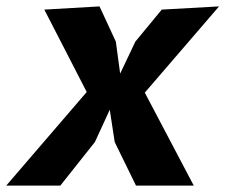

<svg xmlns="http://www.w3.org/2000/svg" viewBox="-20 -580 705 600"><path d="M338.5 -136 405 0H585.5L432.5 -290.5L664.5 -560L485.5 -550L403 -450L355.5 -350L342 -450L291 -560L118.5 -550L251 -292.5L-0.5 0H168.5L276.5 -136L323 -237Z"/></svg>

Font: B612
Style: Regular
Weight: 700
Italic angle: -10°
Designer: Nicolas Chauveau, Thomas Paillot, Jonathan Favre-Lamarine, Jean-Luc Vinot
Foundry: AIRBUS
Version: Version 1.008